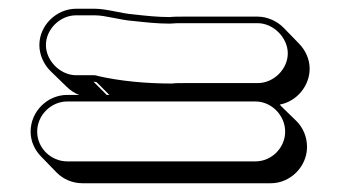

<svg xmlns="http://www.w3.org/2000/svg" viewBox="-20 -541 777 439"><path d="M169 -122H599C644 -122 682 -160 682 -205C682 -228 673 -249 658 -264L622 -299C621 -300 621 -301 620 -302C658 -309 688 -344 688 -384C688 -406 678 -427 663 -442L628 -478C613 -493 591 -503 569 -503H399C388 -503 377 -503 368 -502C340 -502 313 -505 286 -508C258 -510 224 -521 197 -521H154C109 -521 70 -483 70 -438C70 -416 80 -394 95 -379L131 -344C140 -335 150 -328 161 -324H134C88 -324 50 -286 50 -240C50 -217 60 -197 75 -182L110 -146C125 -131 146 -122 169 -122ZM230 -324H224L194 -354C197 -354 199 -354 201 -353ZM134 -172C96 -172 65 -203 65 -240C65 -277 96 -309 134 -309H564C601 -309 632 -277 632 -240C632 -203 601 -172 564 -172ZM399 -488H569C605 -488 638 -455 638 -419C638 -383 606 -351 569 -351H399C390 -351 379 -351 373 -350C312 -350 253 -356 205 -367C199 -369 198 -369 194 -369H154C118 -369 85 -402 85 -438C85 -474 117 -506 154 -506H197C221 -506 255 -495 285 -493C313 -490 339 -487 368 -487H369C378 -488 388 -488 399 -488Z"/></svg>

Font: Blanket
Style: Poster
Weight: 900
Foundry: Cannot Into Space Fonts
Version: Version 0.9